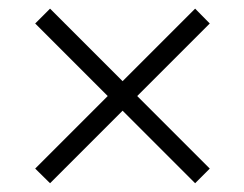

<svg xmlns="http://www.w3.org/2000/svg" viewBox="-20 -537 562 442"><path d="M295.9 -315.9 462.9 -148.9 429.2 -115.2 262.2 -282.2 95.2 -115.2 61 -148.9 228 -315.9 61 -482.9 95.2 -517.1 262.2 -350.1 429.2 -517.1 462.9 -482.9Z"/></svg>

Font: Simonetta
Style: Regular
Weight: 400
Version: Version 1.004